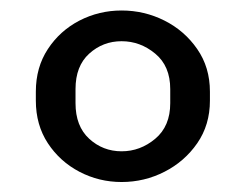

<svg xmlns="http://www.w3.org/2000/svg" viewBox="-20 -738 480 375"><path d="M50 -541.5V-559Q50 -606.5 73.5 -642.2Q97 -678 135.2 -697.8Q173.5 -717.5 217.5 -717.5Q262 -717.5 301.2 -697.8Q340.5 -678 365.2 -642.2Q390 -606.5 390 -559V-541.5Q390 -494 365.2 -458.2Q340.5 -422.5 301.2 -402.5Q262 -382.5 217.5 -382.5Q173.5 -382.5 135.2 -402.5Q97 -422.5 73.5 -458.2Q50 -494 50 -541.5ZM127.5 -536.5Q127.5 -491.5 154.2 -467Q181 -442.5 217.5 -442.5Q254 -442.5 283.2 -467Q312.5 -491.5 312.5 -536.5V-564Q312.5 -609 283.2 -633.2Q254 -657.5 217.5 -657.5Q181 -657.5 154.2 -633.2Q127.5 -609 127.5 -564Z"/></svg>

Font: MFEK Sans
Style: Regular
Weight: 400
Designer: Owen Earl
Foundry: indestructible type*
Version: Version 0.001; ttfautohint (v1.8.4.7-5d5b)